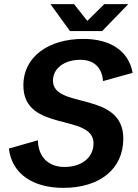

<svg xmlns="http://www.w3.org/2000/svg" viewBox="-20 -894 665 928"><path d="M286 14C462 14 576 -77 576 -224C576 -457 236 -365 236 -504C236 -565 293 -605 368 -605C435 -605 473 -567 478 -502L621 -542C602 -650 510 -706 383 -706C217 -706 93 -622 93 -481C93 -252 432 -348 432 -201C432 -132 374 -87 292 -87C214 -87 165 -135 163 -216L23 -176C37 -54 139 14 286 14ZM318 -744H474L600 -874H484L402 -793L338 -874H224Z"/></svg>

Font: Ronzino Bold
Style: Italic
Weight: 700
Italic angle: -8°
Designer: Nunzio Mazzaferro
Foundry: Collletttivo
Version: Version 1.000;Glyphs 3.3 (3337)